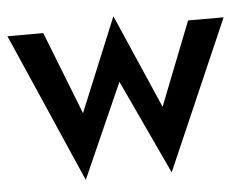

<svg xmlns="http://www.w3.org/2000/svg" viewBox="-43 -547 799 630"><g transform="rotate(-5 356.0 -231.5)"><path d="M0 -460H118L225 -187L352 -495L487 -185L595 -460H712L498 32L353 -279L215 32Z"/></g></svg>

Font: Renner* Medium
Style: Medium
Weight: 500
Version: Version 003.000 ; ttfautohint (v0.97) -l 8 -r 50 -G 200 -x 1